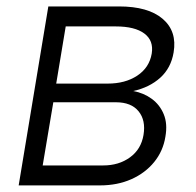

<svg xmlns="http://www.w3.org/2000/svg" viewBox="-20 -562 595 582"><path d="M36.6 0 126.5 -542.5H340.8Q429.2 -542.5 473.1 -504.9Q517.1 -467.3 506.3 -403.3Q498.5 -356 465.8 -326.4Q433.1 -296.9 383.8 -286.1Q415.5 -280.3 439.9 -262.5Q464.4 -244.6 476.3 -215.8Q488.3 -187 481.4 -147.9Q474.6 -104.5 447.5 -71Q420.4 -37.6 378.2 -18.8Q335.9 0 282.7 0ZM109.4 -60.5H293Q340.3 -60.5 374 -85Q407.7 -109.4 415 -152.8Q422.4 -197.3 400.1 -224.6Q377.9 -252 331.5 -252H141.6ZM150.4 -308.6H306.2Q359.9 -308.6 396.2 -332.8Q432.6 -356.9 439.9 -399.4Q446.3 -439 417.5 -460.4Q388.7 -481.9 331.1 -481.9H179.2Z"/></svg>

Font: Inter 16pt Light
Style: Italic
Weight: 300
Italic angle: -9.3988°
Version: Version 4.001;git-66647c0bb